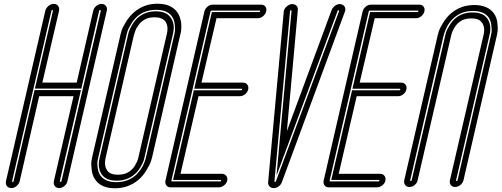

<svg xmlns="http://www.w3.org/2000/svg" viewBox="-20 -817 2701 1034"><path d="M298 196Q288 196 281 191Q274 186 271 177.5Q268 169 270 159L376 -299H191L86 159Q82 174 69 185Q56 196 41 196Q31 196 23.5 191Q16 186 13 177.5Q10 169 12 159L224 -759Q228 -774 241 -785Q254 -796 269.5 -796Q285 -796 293 -785Q301 -774 298 -759L208 -372H393L482 -759Q484 -769 491 -777.5Q498 -786 507.5 -791Q517 -796 527 -796Q542 -796 550.5 -785Q559 -774 555 -759L343 159Q340 174 326.5 185Q313 196 298 196ZM166 -332H416L302 159Q301 163 305.5 163Q310 163 311 159L523 -759Q524 -763 519.5 -763Q515 -763 514 -759L418 -340H168L265 -759Q266 -763 262 -763Q258 -763 257 -759L45 159Q44 163 48 163Q52 163 53 159Z M599 197Q526 197 494 152Q478 131 474 99.5Q470 68 472 54Q474 40 476 31L629 -631Q631 -639 635 -653Q639 -667 658 -698.5Q677 -730 703 -752Q756 -797 828 -797Q901 -797 934 -752Q944 -739 949.5 -721.5Q955 -704 956 -690Q957 -676 956 -661Q955 -646 953.5 -640.5Q952 -635 951 -631L799 31Q797 39 792.5 53Q788 67 769.5 98.5Q751 130 725 152Q671 197 599 197ZM821 -764Q762 -764 721 -730Q700 -712 685 -686Q670 -660 666.5 -649Q663 -638 662 -631L509 32Q507 39 505 50Q503 61 506 86.5Q509 112 522 130Q548 164 607 164Q665 164 707 130Q720 119 731 104.5Q742 90 748 78.5Q754 67 758.5 55Q763 43 764 38.5Q765 34 766 31L919 -632Q921 -639 922.5 -650Q924 -661 921 -686.5Q918 -712 905 -730Q880 -764 821 -764ZM529 124Q503 88 517 32L670 -631Q670 -634 674 -647Q678 -660 692 -684Q706 -708 725 -724Q764 -756 819 -756Q874 -756 898 -724Q925 -688 911 -632L758 31Q758 34 754 47Q750 60 736 84Q722 108 702 124Q664 156 608.5 156Q553 156 529 124ZM744 -701Q735 -694 727.5 -684Q720 -674 715.5 -666Q711 -658 708 -649Q705 -640 704 -636.5Q703 -633 702 -632L549 32Q539 76 558 102Q574 124 616 124Q657 124 684 101Q698 90 708.5 71.5Q719 53 721.5 44.5Q724 36 725 32L878 -632Q889 -676 870 -702Q853 -724 811.5 -724Q770 -724 744 -701Z M1158 192H899Q884 192 876 181.5Q868 171 871 156L1081 -756Q1085 -771 1098 -781.5Q1111 -792 1126 -792H1386Q1401 -792 1409 -781.5Q1417 -771 1413.5 -756Q1410 -741 1397 -730Q1384 -719 1369 -719H1146L1065 -372H1289Q1304 -372 1312 -361Q1320 -350 1316.5 -335Q1313 -320 1300 -309.5Q1287 -299 1272 -299H1049L952 119H1175Q1190 119 1198.5 130Q1207 141 1203.5 156Q1200 171 1186.5 181.5Q1173 192 1158 192ZM1119 -760Q1115 -760 1114 -756L903 156Q902 160 906 160H1166Q1170 160 1171 156Q1172 152 1168 152H912L1024 -331H1279Q1283 -331 1284 -335Q1285 -339 1281 -339H1026L1121 -752H1376Q1380 -752 1381 -756Q1382 -760 1378 -760Z M1424 164 1508 -753Q1509 -768 1521.5 -780Q1534 -792 1550 -795Q1560 -796 1568.5 -792Q1577 -788 1581 -780.5Q1585 -773 1584 -763L1525 -111L1766 -763Q1772 -778 1786.5 -787.5Q1801 -797 1815.5 -794.5Q1830 -792 1836.5 -780Q1843 -768 1837 -753L1498 164Q1493 178 1480.5 187Q1468 196 1454 196Q1440 196 1431.5 187Q1423 178 1424 164ZM1547 -762Q1545 -762 1543.5 -760.5Q1542 -759 1542 -757L1458 159Q1458 163 1461.5 163Q1465 163 1466 159L1806 -757Q1806 -759 1805.5 -760.5Q1805 -762 1803.5 -762Q1802 -762 1800 -761Q1798 -760 1798 -758L1469 129L1550 -758Q1551 -762 1547 -762Z M2010 192H1751Q1736 192 1728 181.5Q1720 171 1723 156L1933 -756Q1937 -771 1950 -781.5Q1963 -792 1978 -792H2238Q2253 -792 2261 -781.5Q2269 -771 2265.5 -756Q2262 -741 2249 -730Q2236 -719 2221 -719H1998L1917 -372H2141Q2156 -372 2164 -361Q2172 -350 2168.5 -335Q2165 -320 2152 -309.5Q2139 -299 2124 -299H1901L1804 119H2027Q2042 119 2050.5 130Q2059 141 2055.5 156Q2052 171 2038.5 181.5Q2025 192 2010 192ZM1971 -760Q1967 -760 1966 -756L1755 156Q1754 160 1758 160H2018Q2022 160 2023 156Q2024 152 2020 152H1764L1876 -331H2131Q2135 -331 2136 -335Q2137 -339 2133 -339H1878L1973 -752H2228Q2232 -752 2233 -756Q2234 -760 2230 -760Z M2534 -790Q2606 -790 2639 -746Q2655 -725 2658.5 -694Q2662 -663 2660 -649.5Q2658 -636 2656 -627L2476 154Q2472 169 2459 179.5Q2446 190 2431 190Q2416 190 2408 179.5Q2400 169 2403 154L2584 -628Q2594 -670 2575 -696Q2559 -718 2518 -718Q2477 -718 2451 -696Q2437 -685 2426.5 -666.5Q2416 -648 2413.5 -640Q2411 -632 2410 -627L2229 154Q2226 169 2213 179.5Q2200 190 2185 190Q2170 190 2162 179.5Q2154 169 2157 154L2337 -626Q2339 -636 2343.5 -650Q2348 -664 2366.5 -694.5Q2385 -725 2410 -746Q2463 -790 2534 -790ZM2444 154 2624 -627Q2626 -634 2627.5 -645Q2629 -656 2626 -681.5Q2623 -707 2611 -724Q2585 -758 2527 -758Q2469 -758 2428 -724Q2415 -713 2404 -699Q2393 -685 2387.5 -673.5Q2382 -662 2377 -650Q2372 -638 2371 -633.5Q2370 -629 2370 -627L2369 -626L2189 154Q2188 158 2192 158Q2196 158 2197 154L2378 -627Q2379 -634 2382.5 -644.5Q2386 -655 2400 -679Q2414 -703 2433 -719Q2471 -750 2525 -750Q2580 -750 2603 -719Q2630 -683 2616 -627L2436 154Q2435 158 2439 158Q2443 158 2444 154Z"/></svg>

Font: Soda Fountain
Style: InlineOblique
Weight: 400
Version: Version 1.0